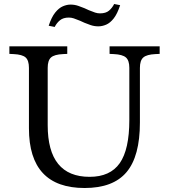

<svg xmlns="http://www.w3.org/2000/svg" viewBox="-20 -932 846 962"><path d="M404 10Q125 10 125 -289V-592Q125 -629 108.5 -644Q92 -659 48 -661L27 -662V-700H317V-662L296 -661Q252 -659 235.5 -644Q219 -629 219 -592V-305Q219 -46 429 -46Q532 -46 580 -114.5Q628 -183 628 -331V-592Q628 -629 611 -644Q594 -659 550 -661L529 -662V-700H780V-662L759 -661Q715 -659 698 -644Q681 -629 681 -592V-318Q681 -149 614 -69.5Q547 10 404 10ZM254 -797 224 -803Q238 -846 256.5 -869Q275 -892 295 -900.5Q315 -909 333 -909Q354 -909 372.5 -902.5Q391 -896 403 -891L425 -881Q444 -873 456.5 -869Q469 -865 481 -865Q510 -865 526 -878.5Q542 -892 552 -912L582 -906Q568 -863 550 -840Q532 -817 512 -808.5Q492 -800 473 -800Q452 -800 433.5 -806.5Q415 -813 403 -818L381 -828Q362 -836 349.5 -840Q337 -844 325 -844Q297 -844 280.5 -830.5Q264 -817 254 -797Z"/></svg>

Font: Hedvig Letters Serif
Style: Regular
Weight: 400
Designer: Alexander Örn & Tor Weibull
Foundry: Kanon Foundry
Version: Version 1.000